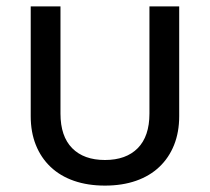

<svg xmlns="http://www.w3.org/2000/svg" viewBox="-20 -568 656 600"><path d="M308 12Q254 12 211 -3Q168 -18 138 -46.5Q108 -75 92 -115Q76 -155 76 -205V-548H169V-213Q169 -142 205.5 -105Q242 -68 308 -68Q374 -68 410.5 -105Q447 -142 447 -213V-548H540V-205Q540 -155 524 -115Q508 -75 478 -46.5Q448 -18 405 -3Q362 12 308 12Z"/></svg>

Font: IBM Plex Sans Thai Text
Style: Regular
Weight: 450
Designer: Mike Abbink, Paul van der Laan, Pieter van Rosmalen, Ben Mitchell, Mark Frömberg
Foundry: Bold Monday
Version: Version 1.1